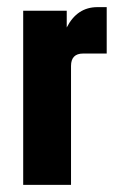

<svg xmlns="http://www.w3.org/2000/svg" viewBox="-20 -518 334 538"><path d="M253 -498H279V-368H213Q179 -368 179 -333V0H45V-488H167V-441Q196 -498 253 -498Z"/></svg>

Font: Squada One
Style: Regular
Weight: 400
Designer: Joe Prince
Foundry: Joe Prince
Version: Version 1.001